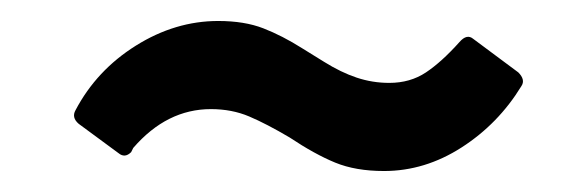

<svg xmlns="http://www.w3.org/2000/svg" viewBox="-20 -383 537 183"><path d="M256 -252Q234 -265 217.5 -272Q201 -279 181 -279Q139 -279 107 -242L105 -238Q99 -232 93 -237L55 -265Q48 -271 52 -278Q72 -316 109.5 -339.5Q147 -363 188 -363Q213 -363 231 -356Q249 -349 268 -337Q273 -334 289 -324Q305 -314 320 -309Q335 -304 351 -304Q371 -304 386 -314Q401 -324 418 -343Q425 -351 431 -346L474 -314Q481 -307 477 -301Q455 -265 420 -242.5Q385 -220 346 -220Q319 -220 299.5 -228Q280 -236 256 -252Z"/></svg>

Font: Barlow Medium
Style: Italic
Weight: 500
Italic angle: -7°
Designer: Jeremy Tribby
Foundry: Tribby Type
Version: Version 1.408